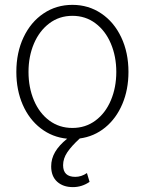

<svg xmlns="http://www.w3.org/2000/svg" viewBox="-20 -558 593 786"><path d="M456.1 -263.7Q456.1 -327.1 433.8 -379.6Q411.6 -432.1 370.8 -462.6Q330.1 -493.2 276.4 -493.2Q222.7 -493.2 181.9 -462.4Q141.1 -431.6 118.9 -379.4Q96.7 -327.1 96.7 -263.7Q96.7 -199.7 118.9 -147.2Q141.1 -94.7 181.9 -64.5Q222.7 -34.2 276.4 -34.2Q330.1 -34.2 370.8 -64.5Q411.6 -94.7 433.8 -147.2Q456.1 -199.7 456.1 -263.7ZM189.5 123Q189.5 91.8 205.6 64.2Q221.7 36.6 254.9 9.8Q194.3 3.9 147 -32.5Q99.6 -68.8 73.2 -128.9Q46.9 -189 46.9 -263.7Q46.9 -342.8 76.4 -405.3Q106 -467.8 158.2 -502.9Q210.4 -538.1 276.4 -538.1Q342.3 -538.1 394.5 -502.9Q446.8 -467.8 476.3 -405.3Q505.9 -342.8 505.9 -263.7Q505.9 -190.9 480.7 -131.8Q455.6 -72.8 410.4 -35.9Q365.2 1 306.6 8.8Q272.9 39.6 255.6 65.2Q238.3 90.8 238.3 118.2Q238.3 166 288.1 166Q313.5 166 335.9 150.4L346.7 186.5Q315.4 208 278.3 208Q238.3 208 213.9 185.8Q189.5 163.6 189.5 123Z"/></svg>

Font: Pretendard ExtraLight
Style: Regular
Weight: 200
Designer: Base glyphs from Inter by Rasmus Andersson; Hangeul glyphs from Noto Sans CJK(Source Han Sans) by Jang Soo-young and Kan
Foundry: Kil Hyung-jin
Version: Version 1.309